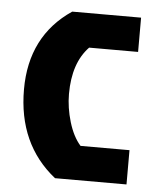

<svg xmlns="http://www.w3.org/2000/svg" viewBox="-43 -549 476 586"><g transform="rotate(5 195.0 -255.5)"><path d="M167 -260Q167 -218 180 -174.5Q193 -131 216 -105H366V0H147Q29 -94 29 -262Q29 -426 155 -511H366V-406H216Q167 -355 167 -260Z"/></g></svg>

Font: Jockey One
Style: Regular
Weight: 400
Designer: TypeTogether
Foundry: TypeTogether
Version: Version 1.002